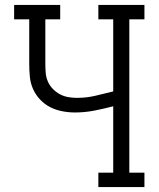

<svg xmlns="http://www.w3.org/2000/svg" viewBox="-20 -755 640 775"><path d="M377 0V-58H437V-326Q399 -316 360.5 -308.5Q322 -301 282 -301Q257 -301 231 -306Q205 -311 182.5 -322.5Q160 -334 142 -353Q124 -372 113.5 -395.5Q103 -419 100.5 -445Q98 -471 98 -497V-677H37V-735H223V-677H163V-497Q163 -479 164.5 -461Q166 -443 173 -426.5Q180 -410 193 -396.5Q206 -383 222 -374.5Q238 -366 255.5 -363Q273 -360 291 -360Q329 -360 365 -368.5Q401 -377 437 -386V-677H377V-735H563V-677H502V-58H563V0Z"/></svg>

Font: Iosevka Curly Slab LtEx
Style: Regular
Weight: 300
Width: 7
Monospace: yes
Designer: Belleve Invis
Foundry: Belleve Invis
Version: Version 11.1.0; ttfautohint (v1.8.3)